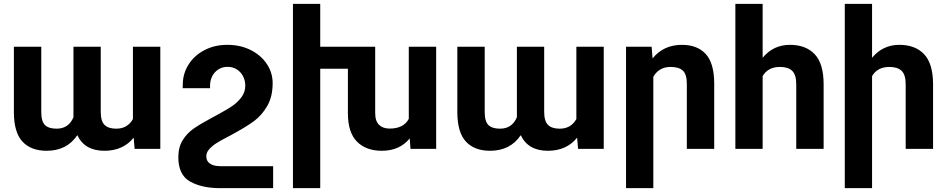

<svg xmlns="http://www.w3.org/2000/svg" viewBox="-20 -770 4897 993"><path d="M667.5 -154.3V-528.3H809.1V0H676.3L671.4 -58.1Q616.7 9.8 520 9.8Q418 9.8 379.9 -70.8Q325.7 9.8 221.2 9.8Q140.6 9.8 96.4 -37.4Q52.2 -84.5 51.8 -189.5V-528.3H193.4V-191.4Q193.4 -141.6 212.9 -123Q232.4 -104.5 272.5 -104.5Q335 -104.5 359.9 -163.6V-528.3H501V-192.4Q501 -143.1 521 -123.8Q541 -104.5 581.1 -104.5Q639.6 -104.5 667.5 -154.3Z M1119.1 89.4H1392.6V203.1H1119.1Q1023.9 203.1 963.1 168.9Q902.3 134.8 902.3 43Q902.3 -8.8 924.8 -44.9Q947.3 -81.1 980.5 -104.2Q1013.7 -127.4 1070.8 -158.2L1097.2 -172.4L1109.4 -179.2Q1151.9 -202.1 1179.9 -220.9Q1208 -239.7 1228.3 -266.6Q1248.5 -293.5 1248.5 -326.7Q1248.5 -353.5 1237.1 -375.7Q1225.6 -397.9 1204.8 -411.1Q1184.1 -424.3 1156.7 -424.3Q1129.9 -424.3 1109.4 -411.1Q1088.9 -397.9 1077.6 -375.7Q1066.4 -353.5 1066.4 -327.1V-314H924.8L925.3 -332Q925.3 -388.2 954.6 -435.3Q983.9 -482.4 1036.6 -510.3Q1089.4 -538.1 1155.8 -538.1Q1223.6 -538.1 1277.1 -511Q1330.6 -483.9 1360.4 -438.5Q1390.1 -393.1 1390.1 -340.3Q1390.1 -269.5 1361.6 -220.9Q1333 -172.4 1293.2 -143.3Q1253.4 -114.3 1192.4 -81.1L1176.8 -72.3L1153.8 -60.1Q1120.6 -43 1099.4 -29.5Q1078.1 -16.1 1062.5 1.2Q1046.9 18.6 1046.9 38.1Q1046.9 63.5 1066.2 76.4Q1085.4 89.4 1119.1 89.4Z M1495.1 -750H1636.2V-528.3H1920.4V-185.5Q1920.4 -143.6 1940.4 -124.3Q1960.4 -105 1995.1 -105Q2067.4 -105 2094.2 -155.3V-528.3H2235.8V0H2103L2099.1 -54.2Q2046.9 9.8 1954.6 9.8Q1873 9.8 1826.2 -37.6Q1779.3 -85 1779.3 -184.6V-414.6H1636.2V203.1H1495.1Z M2960.9 -154.3V-528.3H3102.5V0H2969.7L2964.8 -58.1Q2910.2 9.8 2813.5 9.8Q2711.4 9.8 2673.3 -70.8Q2619.1 9.8 2514.6 9.8Q2434.1 9.8 2389.9 -37.4Q2345.7 -84.5 2345.2 -189.5V-528.3H2486.8V-191.4Q2486.8 -141.6 2506.3 -123Q2525.9 -104.5 2565.9 -104.5Q2628.4 -104.5 2653.3 -163.6V-528.3H2794.4V-192.4Q2794.4 -143.1 2814.5 -123.8Q2834.5 -104.5 2874.5 -104.5Q2933.1 -104.5 2960.9 -154.3Z M3358.9 -373V203.1H3217.8V-528.3H3350.1L3355 -467.8Q3411.6 -538.1 3506.8 -538.1Q3585.9 -538.1 3629.6 -491.2Q3673.3 -444.3 3673.8 -338.9V0H3532.2V-336.9Q3532.2 -385.7 3511.7 -404.8Q3491.2 -423.8 3448.2 -423.8Q3388.2 -423.8 3358.9 -373Z M3924.3 -376.5V0H3783.2V-750H3924.3V-471.2Q3979.5 -538.1 4065.4 -538.1Q4147.5 -538.1 4193.4 -489.7Q4239.3 -441.4 4239.7 -335.4V0H4098.1V-334Q4098.1 -383.3 4077.1 -403.6Q4056.2 -423.8 4013.7 -423.8Q3952.1 -423.8 3924.3 -376.5Z M4490.2 -376.5V203.1H4349.1V-750H4490.2V-471.2Q4545.4 -538.1 4631.3 -538.1Q4713.4 -538.1 4759.3 -489.7Q4805.2 -441.4 4805.7 -335.4V0H4664.1V-334Q4664.1 -383.3 4643.1 -403.6Q4622.1 -423.8 4579.6 -423.8Q4518.1 -423.8 4490.2 -376.5Z"/></svg>

Font: Mardoto
Style: Bold
Weight: 700
Designer: Christian Robertson, Vahan Hovhannisyan
Foundry: Google
Version: Version 1.000